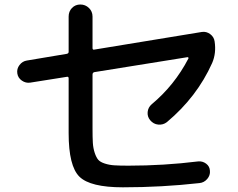

<svg xmlns="http://www.w3.org/2000/svg" viewBox="-20 -800 1040 840"><path d="M112.3 -438.5Q92.8 -435.5 75.7 -447.3Q58.6 -459 55.7 -479Q52.7 -499 65.4 -515.6Q78.1 -532.2 97.7 -535.2L272.5 -564.5Q280.3 -566.4 280.3 -573.2V-727.5Q280.3 -750 294.9 -765.1Q309.6 -780.3 331.5 -780.3Q353.5 -780.3 369.1 -765.1Q384.8 -750 384.8 -727.5V-589.8Q384.8 -581.1 392.6 -583L863.3 -660.2Q882.8 -663.1 899.4 -650.9Q916 -638.7 918.9 -619.1Q926.8 -567.4 908.2 -524.4Q841.8 -376 710 -265.6Q693.4 -252.9 672.4 -254.9Q651.4 -256.8 636.7 -274.4Q624 -290 626 -310.1Q627.9 -330.1 643.6 -343.8Q743.2 -426.8 803.7 -543Q805.7 -544.9 804.2 -547.9Q802.7 -550.8 799.8 -549.8L392.6 -484.4Q384.8 -482.4 384.8 -473.6V-238.3Q384.8 -198.2 386.2 -174.8Q387.7 -151.4 394.5 -130.9Q401.4 -110.4 410.2 -100.6Q418.9 -90.8 438.5 -84.5Q458 -78.1 480.5 -76.7Q502.9 -75.2 542 -75.2Q696.3 -75.2 846.7 -93.8Q866.2 -95.7 881.8 -84Q897.5 -72.3 898.4 -52.7Q900.4 -33.2 886.7 -17.1Q873 -1 852.5 1Q687.5 19.5 517.6 19.5Q375 19.5 327.6 -26.9Q280.3 -73.2 280.3 -217.8V-457Q280.3 -465.8 272.5 -463.9Z"/></svg>

Font: Rounded Mgen+ 1m medium
Style: Regular
Weight: 500
Designer: [Source Han Sans]
Ryoko NISHIZUKA  (kana & ideographs); Paul D. Hunt (Latin, Greek & Cyrillic); Wenlong ZHANG  (bopomofo
Version: Version 1.059.20150602